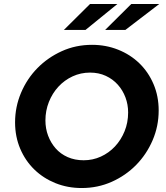

<svg xmlns="http://www.w3.org/2000/svg" viewBox="-20 -937 837 968"><path d="M56 0ZM780 -380Q780 -301 749.5 -230Q719 -159 666.5 -105.5Q614 -52 543.5 -20.5Q473 11 392 11Q321 11 260 -13.5Q199 -38 153.5 -82Q108 -126 82 -187Q56 -248 56 -320Q56 -398 86 -469Q116 -540 168.5 -593.5Q221 -647 291.5 -679Q362 -711 444 -711Q514 -711 575.5 -686.5Q637 -662 682.5 -618Q728 -574 754 -513Q780 -452 780 -380ZM626 -370Q626 -410 612.5 -446Q599 -482 574 -510Q549 -538 513.5 -554.5Q478 -571 434 -571Q387 -571 346 -552Q305 -533 274.5 -500Q244 -467 226.5 -423Q209 -379 209 -330Q209 -289 222.5 -253Q236 -217 260.5 -189Q285 -161 321 -145Q357 -129 402 -129Q448 -129 488.5 -147.5Q529 -166 559.5 -198.5Q590 -231 608 -275Q626 -319 626 -370ZM434 -917H572L411 -786H302ZM642 -917H783L612 -786H510Z"/></svg>

Font: Rosa Sans
Style: Bold Italic
Weight: 700
Italic angle: -12°
Designer: Pentagram / MCKL
Foundry: Pentagram / MCKL
Version: Version 1.005;September 16, 2019;FontCreator 11.5.0.2425 64-